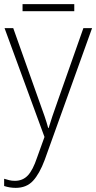

<svg xmlns="http://www.w3.org/2000/svg" viewBox="-22 -666 465 928"><path d="M0 -530H42L165 -184Q182 -138 193.5 -104Q205 -70 211 -47H213Q220 -70 231 -103.5Q242 -137 258 -181L381 -530H423L194 107Q169 174 137.5 208Q106 242 54 242Q25 242 -2 233V198Q11 202 23 205Q35 208 50 208Q88 208 112.5 182Q137 156 157 96L193 -4ZM337 -646V-612H87V-646Z"/></svg>

Font: Noto Sans Disp ExtLt
Style: Regular
Weight: 200
Designer: Monotype Design Team
Foundry: Monotype Imaging Inc.
Version: Version 2.000;GOOG;noto-source:20170915:90ef993387c0